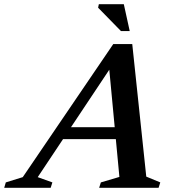

<svg xmlns="http://www.w3.org/2000/svg" viewBox="-88 -891 828 911"><path d="M177.5 -231 196.5 -287.5H521L502 -231ZM606 -53 672.5 -25.5 664.5 0H382.5L390.5 -25.5L478.5 -51.5L427 -598L457 -600L91 -50.5L160.5 -25.5L152.5 0H-68L-60.5 -25.5L20 -50.5L449.5 -682H539.5ZM527.5 -743.5H486L377.5 -854.5L381 -871H499.5Z"/></svg>

Font: Newsreader 16pt 16pt SemiBold
Style: Italic
Weight: 600
Italic angle: -17°
Version: Version 1.003